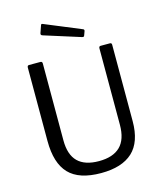

<svg xmlns="http://www.w3.org/2000/svg" viewBox="-138 -1064 986 1173"><g transform="rotate(-15 354.5 -477.0)"><path d="M355 10Q216 10 152 -57Q88 -124 88 -264V-728Q88 -742 99 -742H171Q183 -742 183 -729V-243Q183 -152 227.5 -108Q272 -64 361 -64Q450 -64 495.5 -108.5Q541 -153 541 -246V-729Q541 -742 552 -742H611Q622 -742 622 -730V-247Q622 -115 554.5 -52.5Q487 10 355 10ZM244 -963 476 -867Q484 -863 480 -853L472 -831Q470 -824 466.5 -822.5Q463 -821 456 -823L228 -895Q212 -899 217 -912L233 -958Q234 -962 237 -963.5Q240 -965 244 -963Z"/></g></svg>

Font: n
Style: Regular
Weight: 400
Designer: Pablo Impallari, Rodrigo Fuenzalida
Foundry: Impallari Type
Version: Version 1.002; ttfautohint (v1.5)